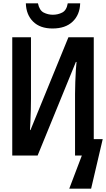

<svg xmlns="http://www.w3.org/2000/svg" viewBox="-20 -939 640 1159"><path d="M297 -767Q222 -767 180 -808.5Q138 -850 136 -919H209Q218 -876 244 -863Q270 -850 299 -850Q330 -850 356 -863.5Q382 -877 389 -919H464Q462 -850 418.5 -808.5Q375 -767 297 -767ZM54 0V-714H167V-342Q167 -311 166 -273.5Q165 -236 163.5 -203Q162 -170 161 -154H164L393 -714H546V-99H600L530 200H398L474 0H433V-372Q433 -405 434.5 -444.5Q436 -484 438 -517.5Q440 -551 442 -565H438L207 0Z"/></svg>

Font: Noto Sans Mono SemiBold
Style: Regular
Weight: 600
Designer: Monotype Design Team
Foundry: Monotype Imaging Inc.
Version: Version 2.014; ttfautohint (v1.8.4.7-5d5b)